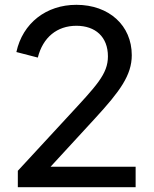

<svg xmlns="http://www.w3.org/2000/svg" viewBox="-20 -777 639 797"><path d="M54 0H543V-85H190L374 -285C478 -398 527 -465 527 -548C527 -671 433 -757 297 -757C172 -757 74 -681 48 -561L137 -538C158 -622 217 -670 297 -670C376 -670 428 -624 428 -543C428 -469 380 -421 260 -291L54 -68Z"/></svg>

Font: Mluvka Medium
Style: Regular
Weight: 500
Designer: Modified by Jiří Krblich, Original typeface by Gumpita Rahayu
Foundry: Gumpita Rahayu & Jiří Krblich
Version: Version 2.000;Glyphs 3.1.1 (3134)